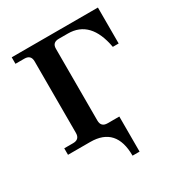

<svg xmlns="http://www.w3.org/2000/svg" viewBox="-214 -883 1176 1249"><g transform="rotate(-30 374.0 -258.5)"><path d="M704.1 -732.4V-462.4H660.2Q620.6 -683.6 450.2 -683.6H382.3Q333.5 -683.6 333.5 -637.7V-97.7Q333.5 -48.8 382.3 -48.8H470.2V0H56.6V-48.8H123.5Q172.4 -48.8 172.4 -97.7V-634.8Q172.4 -683.6 123.5 -683.6H56.6V-732.4ZM223.6 -34.2H470.2V214.8H417.5Q417.5 0 223.6 0Z"/></g></svg>

Font: Munson
Style: Bold
Weight: 700
Designer: Paul James MIller
Foundry: High-Logic / Made with FontCreator
Version: Version 2.10;May 5, 2019;FontCreator 11.5.0.2430 64-bit